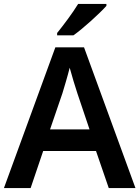

<svg xmlns="http://www.w3.org/2000/svg" viewBox="-20 -958 711 978"><path d="M522 -928V-938H378C351 -893 301 -827 271 -790V-778H354C404 -813 489 -891 522 -928ZM534 0H670L408 -717H262L0 0H136L200 -189H469ZM374 -483 436 -299H235L298 -483C305 -506 325 -572 335 -613C344 -578 365 -510 374 -483Z"/></svg>

Font: Noto Sans Gurmukhi SemiBold
Style: Regular
Weight: 600
Designer: Jelle Bosma - Monotype Design Team
Foundry: Monotype Imaging Inc.
Version: Version 2.004